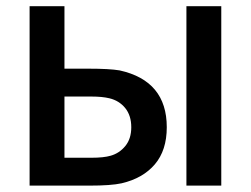

<svg xmlns="http://www.w3.org/2000/svg" viewBox="-20 -582 787 602"><path d="M72.8 -562.5H182.1V-366.7H256.3Q323.2 -366.7 355 -361.3Q502.9 -328.6 502.9 -183.1Q502.9 -110.8 465.6 -66.9Q428.2 -22.9 361.3 -7.3Q328.6 0 260.3 0H72.8ZM564.5 -562.5V0H673.8V-562.5ZM182.1 -279.3V-87.4H266.6Q305.2 -87.4 327.1 -93.8Q354.5 -101.6 373 -124.3Q391.6 -147 391.6 -183.1Q391.6 -219.7 372.6 -243.2Q353.5 -266.6 322.8 -273.9Q300.3 -279.3 266.6 -279.3Z"/></svg>

Font: Manrope3 Semibold
Style: Regular
Weight: 600
Width: 4
Designer: Mikhail Sharanda
Foundry: Mikhail Sharanda
Version: Version 3.000;PS 003.000;hotconv 1.0.88;makeotf.lib2.5.64775